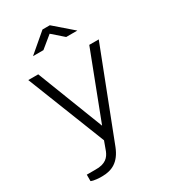

<svg xmlns="http://www.w3.org/2000/svg" viewBox="-215 -824 955 1088"><g transform="rotate(-30 263.0 -280.0)"><path d="M341 -621H414L294 -725H246L124 -621H192L269 -684ZM122 165C189 165 239 139 271 59L494 -517H432L266 -84L98 -517H33L234 -7L212 53C199 84 176 115 107 113H52V155C52 155 68 165 122 165Z"/></g></svg>

Font: United Sans ExtraLight
Style: Regular
Weight: 200
Designer: Pablo Impallari, Rodrigo Fuenzalida (Modified by Dan O. Williams)
Version: Version 1.000;PS 001.000;hotconv 1.0.88;makeotf.lib2.5.64775